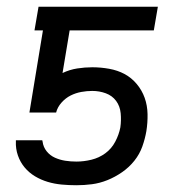

<svg xmlns="http://www.w3.org/2000/svg" viewBox="-20 -540 540 568"><path d="M206 8Q184 8 162.5 6Q141 4 121 -2Q101 -8 83.5 -18.5Q66 -29 53 -44.5Q40 -60 33 -80Q26 -100 27 -122V-125H105L106 -121Q108 -105 118 -92.5Q128 -80 142.5 -73.5Q157 -67 173 -64.5Q189 -62 206 -62Q228 -62 250.5 -67.5Q273 -73 291.5 -86.5Q310 -100 321 -121Q332 -142 336 -163Q339 -184 337 -205Q335 -226 323.5 -241.5Q312 -257 293 -264Q274 -271 253 -271Q237 -271 220.5 -268Q204 -265 189 -257.5Q174 -250 162 -236.5Q150 -223 146 -207H67L107 -450H82L94 -520H447L435 -450H186L165 -324Q186 -334 208.5 -337.5Q231 -341 253 -341Q278 -341 303 -336.5Q328 -332 348.5 -321Q369 -310 384.5 -291.5Q400 -273 408 -250.5Q416 -228 416.5 -202.5Q417 -177 413 -152Q409 -129 401 -106.5Q393 -84 377.5 -64.5Q362 -45 341 -30.5Q320 -16 297.5 -7Q275 2 252 5Q229 8 206 8Z"/></svg>

Font: Iosevka SS18
Style: Italic
Weight: 400
Italic angle: -9°
Monospace: yes
Designer: Belleve Invis
Foundry: Belleve Invis
Version: Version 25.1.1; ttfautohint (v1.8.4)